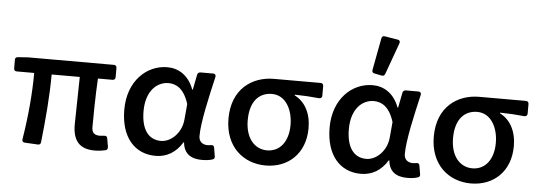

<svg xmlns="http://www.w3.org/2000/svg" viewBox="-49 -894 2948 1049"><g transform="rotate(5 1424.5 -370.0)"><path d="M377 -122.1C377 -39.1 409.2 10.7 497.1 10.7C519.5 10.7 540 7.8 556.6 3.9C565.4 2 569.3 -5.9 568.4 -14.6L560.5 -61.5C558.6 -72.3 551.8 -76.2 542 -74.2C532.2 -73.2 525.4 -72.3 519.5 -72.3C489.3 -72.3 474.6 -84 474.6 -116.2C474.6 -152.3 475.6 -287.1 481.4 -382.8H561.5C571.3 -382.8 577.1 -388.7 577.1 -398.4V-449.2C577.1 -459 571.3 -464.8 561.5 -464.8H91.8L35.2 -460.9C25.4 -460 20.5 -455.1 20.5 -445.3V-398.4C20.5 -388.7 26.4 -382.8 36.1 -382.8H131.8C131.8 -271.5 120.1 -140.6 99.6 -16.6C97.7 -5.9 103.5 0 113.3 1L184.6 4.9C194.3 5.9 201.2 1 202.1 -8.8C215.8 -131.8 227.5 -265.6 227.5 -382.8H381.8C380.9 -291 377 -162.1 377 -122.1Z M639.6 -226.6C639.6 -75.2 716.8 10.7 831.1 10.7C891.6 10.7 941.4 -17.6 977.5 -76.2H980.5C986.3 -14.6 1025.4 10.7 1085.9 10.7C1110.4 10.7 1128.9 7.8 1143.6 2.9C1153.3 0 1156.2 -6.8 1154.3 -15.6L1146.5 -62.5C1144.5 -73.2 1137.7 -76.2 1127.9 -74.2C1122.1 -73.2 1115.2 -72.3 1109.4 -72.3C1083 -72.3 1061.5 -86.9 1061.5 -118.2C1061.5 -194.3 1093.8 -334 1120.1 -447.3C1122.1 -458 1117.2 -464.8 1106.4 -464.8H1037.1C1028.3 -464.8 1021.5 -460 1019.5 -451.2L1002.9 -367.2H1000C970.7 -446.3 913.1 -477.5 854.5 -477.5C741.2 -477.5 639.6 -383.8 639.6 -226.6ZM971.7 -200.2C965.8 -129.9 911.1 -73.2 853.5 -73.2C786.1 -73.2 745.1 -126 745.1 -227.5C745.1 -338.9 805.7 -391.6 868.2 -391.6C911.1 -391.6 954.1 -368.2 979.5 -286.1Z M1210.9 -227.5C1210.9 -73.2 1312.5 10.7 1434.6 10.7C1557.6 10.7 1651.4 -72.3 1651.4 -212.9C1651.4 -293.9 1618.2 -355.5 1560.5 -384.8V-388.7C1609.4 -387.7 1647.5 -385.7 1694.3 -380.9C1705.1 -380.9 1710.9 -386.7 1710.9 -396.5V-449.2C1710.9 -459 1705.1 -464.8 1695.3 -464.8H1439.5C1321.3 -464.8 1210.9 -390.6 1210.9 -227.5ZM1551.8 -221.7C1551.8 -128.9 1504.9 -72.3 1435.5 -72.3C1366.2 -72.3 1316.4 -130.9 1316.4 -227.5C1316.4 -333 1367.2 -381.8 1436.5 -381.8C1510.7 -381.8 1551.8 -306.6 1551.8 -221.7Z M2004.9 -736.3 1971.7 -560.5C1969.7 -549.8 1974.6 -543.9 1984.4 -542L2023.4 -534.2C2032.2 -532.2 2040 -535.2 2043 -544.9L2105.5 -717.8C2109.4 -728.5 2105.5 -735.4 2094.7 -737.3L2023.4 -749C2013.7 -751 2006.8 -747.1 2004.9 -736.3ZM1765.6 -226.6C1765.6 -75.2 1842.8 10.7 1957 10.7C2017.6 10.7 2067.4 -17.6 2103.5 -76.2H2106.4C2112.3 -14.6 2151.4 10.7 2211.9 10.7C2236.3 10.7 2254.9 7.8 2269.5 2.9C2279.3 0 2282.2 -6.8 2280.3 -15.6L2272.5 -62.5C2270.5 -73.2 2263.7 -76.2 2253.9 -74.2C2248 -73.2 2241.2 -72.3 2235.4 -72.3C2209 -72.3 2187.5 -86.9 2187.5 -118.2C2187.5 -194.3 2219.7 -334 2246.1 -447.3C2248 -458 2243.2 -464.8 2232.4 -464.8H2163.1C2154.3 -464.8 2147.5 -460 2145.5 -451.2L2128.9 -367.2H2126C2096.7 -446.3 2039.1 -477.5 1980.5 -477.5C1867.2 -477.5 1765.6 -383.8 1765.6 -226.6ZM2097.7 -200.2C2091.8 -129.9 2037.1 -73.2 1979.5 -73.2C1912.1 -73.2 1871.1 -126 1871.1 -227.5C1871.1 -338.9 1931.6 -391.6 1994.1 -391.6C2037.1 -391.6 2080.1 -368.2 2105.5 -286.1Z M2336.9 -227.5C2336.9 -73.2 2438.5 10.7 2560.5 10.7C2683.6 10.7 2777.3 -72.3 2777.3 -212.9C2777.3 -293.9 2744.1 -355.5 2686.5 -384.8V-388.7C2735.4 -387.7 2773.4 -385.7 2820.3 -380.9C2831.1 -380.9 2836.9 -386.7 2836.9 -396.5V-449.2C2836.9 -459 2831.1 -464.8 2821.3 -464.8H2565.4C2447.3 -464.8 2336.9 -390.6 2336.9 -227.5ZM2677.7 -221.7C2677.7 -128.9 2630.9 -72.3 2561.5 -72.3C2492.2 -72.3 2442.4 -130.9 2442.4 -227.5C2442.4 -333 2493.2 -381.8 2562.5 -381.8C2636.7 -381.8 2677.7 -306.6 2677.7 -221.7Z"/></g></svg>

Font: Ed Sans Neue Medium
Style: Regular
Weight: 500
Designer: Stephen Hutchings
Version: Version 1.004;PS 001.004;hotconv 1.0.88;makeotf.lib2.5.64775